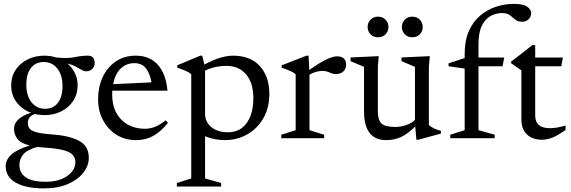

<svg xmlns="http://www.w3.org/2000/svg" viewBox="-20 -730 3015 1014"><path d="M214.5 -122Q188.5 -122 164.5 -128Q127 -116 127 -80Q127 -64.5 135.2 -52.2Q143.5 -40 171 -32Q198.5 -24 256.5 -20Q343.5 -14 396.2 13Q449 40 449 103Q449 145 420.2 182Q391.5 219 338.2 242Q285 265 211.5 265Q116.5 265 63.2 234.5Q10 204 10 147.5Q10 113.5 40.5 86Q71 58.5 137 38.5Q88 26 71 2.2Q54 -21.5 54 -49Q54 -78.5 78 -100.2Q102 -122 144 -134.5Q97 -151.5 68 -189.8Q39 -228 39 -278.5Q39 -325 62.2 -360.5Q85.5 -396 125.5 -416Q165.5 -436 214.5 -436Q247 -436 276 -426.5Q334 -420 372.8 -428Q411.5 -436 444 -436Q480 -436 480 -397.5Q480 -379 467.5 -366.2Q455 -353.5 437.5 -353.5Q423.5 -353.5 410.5 -361Q397.5 -368.5 380.2 -378.2Q363 -388 336 -394.5Q361 -373.5 375.5 -344Q390 -314.5 390 -279.5Q390 -233.5 366.8 -197.8Q343.5 -162 303.8 -142Q264 -122 214.5 -122ZM218.5 -155.5Q261.5 -155.5 285.8 -187Q310 -218.5 310 -274.5Q310 -334 282.8 -368.2Q255.5 -402.5 210.5 -402.5Q168 -402.5 143.5 -371.2Q119 -340 119 -283.5Q119 -224.5 146.2 -190Q173.5 -155.5 218.5 -155.5ZM82.5 141.5Q82.5 183 116 206.5Q149.5 230 221.5 230Q291.5 230 334.8 199.5Q378 169 378 127.5Q378 89 340.5 71.8Q303 54.5 209 49Q191.5 48 176.5 46Q123 61 102.8 85.5Q82.5 110 82.5 141.5Z M697.5 -436Q770.5 -436 813.5 -388Q856.5 -340 864.5 -251H573Q572.5 -241 572.5 -230.5Q572.5 -147.5 620.2 -98.8Q668 -50 746 -50Q801.5 -50 854.5 -94.5L867 -81Q829.5 -34.5 789.2 -12.2Q749 10 698.5 10Q640.5 10 595.2 -18.2Q550 -46.5 524 -95.5Q498 -144.5 498 -207Q498 -270 522 -322Q546 -374 590.8 -405Q635.5 -436 697.5 -436ZM690 -396.5Q647 -396.5 617.2 -367.8Q587.5 -339 577.5 -285.5L780 -295Q772.5 -340.5 751.2 -368.5Q730 -396.5 690 -396.5Z M1148 236.5V255H914V236.5L990 212.5V-337Q980.5 -347 962.2 -355Q944 -363 916 -372.5V-385L1037.5 -436H1048L1059.5 -389Q1105.5 -414 1143.2 -425Q1181 -436 1210 -436Q1304 -436 1353.2 -380Q1402.5 -324 1402.5 -235Q1402.5 -159.5 1370.2 -104.5Q1338 -49.5 1284.8 -19.8Q1231.5 10 1168 10Q1115.5 10 1063 -10V212.5ZM1318 -211Q1318 -293.5 1279.2 -337.8Q1240.5 -382 1178 -382Q1112.5 -382 1063 -357V-128Q1063 -86.5 1095.8 -59Q1128.5 -31.5 1184 -31.5Q1247.5 -31.5 1282.8 -80.2Q1318 -129 1318 -211Z M1759.5 -432.5Q1785 -432.5 1796.5 -420.5Q1808 -408.5 1808 -389Q1808 -366.5 1793.5 -352.8Q1779 -339 1753.5 -339Q1737 -339 1720.2 -347.2Q1703.5 -355.5 1681.5 -355.5Q1667 -355.5 1648.2 -350.2Q1629.5 -345 1614.5 -335.5V-42.5L1692 -18.5V0H1465.5V-18.5L1541.5 -42.5V-337Q1532 -347 1513.8 -355Q1495.5 -363 1467.5 -372.5V-385L1599 -436H1609.5L1613.5 -360.5Q1714.5 -432.5 1759.5 -432.5Z M1975.5 -141Q1975.5 -95.5 1995 -77.5Q2014.5 -59.5 2068 -59.5Q2098 -59.5 2127 -70Q2156 -80.5 2171.5 -97V-377L2100.5 -407V-426.5L2250 -433.5L2245 -378V-70Q2254 -60.5 2273.5 -51.2Q2293 -42 2308.5 -39.5V-24.5L2189 8H2179L2173 -62Q2132.5 -22.5 2097.8 -6.2Q2063 10 2019.5 10Q1902.5 10 1902.5 -143V-377L1831.5 -407V-426.5L1980 -433.5L1975.5 -378ZM1976.5 -533Q1952 -533 1936.8 -549Q1921.5 -565 1921.5 -587.5Q1921.5 -610 1936.8 -626Q1952 -642 1976.5 -642Q2001 -642 2016.2 -626Q2031.5 -610 2031.5 -587.5Q2031.5 -565 2016.2 -549Q2001 -533 1976.5 -533ZM2157.5 -533Q2133 -533 2117.8 -549Q2102.5 -565 2102.5 -587.5Q2102.5 -610 2117.8 -626Q2133 -642 2157.5 -642Q2182 -642 2197.2 -626Q2212.5 -610 2212.5 -587.5Q2212.5 -565 2197.2 -549Q2182 -533 2157.5 -533Z M2507 -42.5 2592.5 -18.5V0H2358V-18.5L2434 -42.5V-368L2349 -380V-395.5L2434 -423.5V-444.5Q2434 -516 2456.5 -566.5Q2479 -617 2516.8 -648.5Q2554.5 -680 2600.5 -694.8Q2646.5 -709.5 2693 -709.5Q2743 -709.5 2764 -694.8Q2785 -680 2785 -660.5Q2785 -640.5 2771.2 -627.8Q2757.5 -615 2738 -615Q2715 -615 2701.5 -626.5Q2688 -638 2673.2 -649.5Q2658.5 -661 2631.5 -661Q2600 -661 2571.5 -645.8Q2543 -630.5 2525 -594.5Q2507 -558.5 2507 -496.5V-426H2643L2634 -380H2507Z M2806.5 -120Q2806.5 -53 2884.5 -53Q2920 -53 2967 -67V-43.5Q2923.5 -13 2895.5 -2.5Q2867.5 8 2842.5 8Q2792.5 8 2763 -19.8Q2733.5 -47.5 2733.5 -100.5V-358.5L2679.5 -396V-405Q2707 -425.5 2734 -446.5Q2761 -467.5 2791 -491.5H2806.5V-426H2952.5L2944.5 -380H2806.5Z"/></svg>

Font: Newsreader Text
Style: Regular
Weight: 400
Designer: Hugues Gentile
Foundry: Production Type
Version: Version 1.002